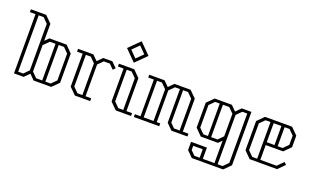

<svg xmlns="http://www.w3.org/2000/svg" viewBox="-118 -1647 4177 2560"><g transform="rotate(20 1970.5 -367.5)"><path d="M701 -507V-93L608 0H358L288 -71L217 0H80V-40V-840H0V-880H217L310 -787V-546L364 -600H608ZM265 -770 195 -840H125V-40H195L265 -110ZM380 -40H466V-560H386L310 -484V-110ZM656 -490 586 -560H511V-40H586L656 -110Z M1331 -527 1300 -496 1236 -560H1151L1081 -490V-40H1161V0H944L851 -93V-560H771V-600H988L1059 -530L1129 -600H1258ZM1036 -40V-490L966 -560H896V-110L966 -40Z M1533 -680 1381 -833 1534 -985 1686 -832ZM1441 -833 1533 -740 1626 -832 1534 -925ZM1741 -40V0H1524L1431 -93V-560H1351V-600H1568L1661 -507V-40ZM1546 -40H1616V-490L1546 -560H1476V-110Z M2541 -40V0H2314L2231 -83V-560H2161L2091 -490V-40H2141V0H1781V-40H1861V-560H1781V-600H1998L2069 -530L2139 -600H2368L2461 -507V-40ZM2046 -40V-490L1976 -560H1906V-40ZM2336 -40H2416V-490L2346 -560H2276V-100Z M3231 -600V-560V157L3138 250H2694L2611 167V50H2836V210H3001V-108L2953 -60H2709L2616 -153V-507L2709 -600H2953L3024 -530L3094 -600ZM2731 -100H2796V-560H2731L2661 -490V-170ZM3001 -170V-490L2931 -560H2841V-100H2931ZM3186 -560H3116L3046 -490V210H3116L3186 140ZM2716 210H2791V90H2656V150Z M3906 -93 3813 0H3424L3331 -93V-507L3424 -600H3808L3901 -507V-343L3808 -250H3561V-40H3791L3875 -124ZM3446 -40H3516V-560H3446L3376 -490V-110ZM3561 -290H3671V-560H3561ZM3786 -560H3716V-290H3786L3856 -360V-490Z"/></g></svg>

Font: Kumar One Outline
Style: Regular
Weight: 400
Designer: Parimal Parmar
Foundry: Indian Type Foundry
Version: Version 1.000;PS 1.000;hotconv 1.0.88;makeotf.lib2.5.647800